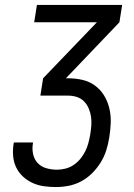

<svg xmlns="http://www.w3.org/2000/svg" viewBox="-20 -755 540 775"><path d="M205 0Q180 0 156 -3.5Q132 -7 110.5 -17Q89 -27 72 -43Q55 -59 45 -80Q35 -101 33 -125.5Q31 -150 35 -175L36 -180H114L113 -177Q109 -155 113.5 -133.5Q118 -112 132 -97Q146 -82 167 -76Q188 -70 210 -70Q227 -70 244.5 -74.5Q262 -79 277 -89Q292 -99 304 -113.5Q316 -128 324 -144Q332 -160 336.5 -177Q341 -194 344 -211Q347 -229 348.5 -247.5Q350 -266 347.5 -283.5Q345 -301 338 -317.5Q331 -334 319 -346Q307 -358 290.5 -363.5Q274 -369 255 -369H143L154 -439L371 -665H118L129 -735H473L462 -665L246 -439H255Q285 -439 313 -432.5Q341 -426 363.5 -409.5Q386 -393 400.5 -369Q415 -345 421.5 -317Q428 -289 427 -259.5Q426 -230 421 -200Q417 -174 409 -148.5Q401 -123 386.5 -99.5Q372 -76 352 -56Q332 -36 307.5 -23Q283 -10 257 -5Q231 0 205 0Z"/></svg>

Font: Iosevka Custom
Style: Italic
Weight: 400
Italic angle: -9°
Monospace: yes
Designer: Belleve Invis
Foundry: Belleve Invis
Version: Version 30.3.3; ttfautohint (v1.8.3)